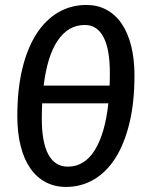

<svg xmlns="http://www.w3.org/2000/svg" viewBox="-20 -748 602 776"><path d="M150.5 -330.5Q149 -300.5 149 -267.5Q149 -171.5 175.8 -123Q202.5 -74.5 254 -74.5Q321.5 -74.5 363 -141Q404.5 -207.5 418 -330.5ZM423 -402Q423.5 -414.5 423.8 -427.5Q424 -440.5 424 -453.5Q424 -549.5 398.2 -598.2Q372.5 -647 323 -647Q288.5 -647 261 -630.8Q233.5 -614.5 212.5 -583Q191.5 -551.5 177.5 -506Q163.5 -460.5 156.5 -402ZM329.5 -728Q374 -728 410 -708.8Q446 -689.5 471.2 -653Q496.5 -616.5 510 -563.2Q523.5 -510 523.5 -442.5Q523.5 -334.5 503.2 -250.8Q483 -167 446.8 -109.8Q410.5 -52.5 359.5 -22.5Q308.5 7.5 247 7.5Q201 7.5 164.5 -11.8Q128 -31 102.5 -67.8Q77 -104.5 63.5 -157.8Q50 -211 50 -279Q50 -386.5 70.2 -470.2Q90.5 -554 127.5 -611.2Q164.5 -668.5 215.8 -698.2Q267 -728 329.5 -728Z"/></svg>

Font: Lato SemiBold
Style: Italic
Weight: 600
Italic angle: -7°
Designer: Lukasz Dziedzic with Adam Twardoch and Botio Nikoltchev
Foundry: tyPoland Lukasz Dziedzic
Version: Version 2.015; 2015-08-06; http://www.latofonts.com/